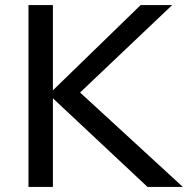

<svg xmlns="http://www.w3.org/2000/svg" viewBox="-20 -735 755 755"><path d="M188 0H92V-715H188ZM699 0H560L164 -371H179L533 -715H657L281 -358V-384Z"/></svg>

Font: Wix Madefor Display Medium
Style: Regular
Weight: 500
Designer: Dalton Maag Ltd
Foundry: Dalton Maag Ltd
Version: Version 3.100